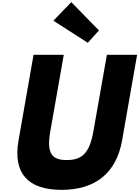

<svg xmlns="http://www.w3.org/2000/svg" viewBox="-20 -1749 1299 1791"><path d="M645 -1729 478 -1556 799 -1350 903 -1465ZM977 -1238H1259L1119 -440C1065 -134 869 22 554 22C239 22 99 -134 153 -440L293 -1238H575L449 -523C413 -316 465 -256 603 -256C741 -256 815 -316 851 -523Z"/></svg>

Font: Hussar Dziwak
Style: Kur
Weight: 400
Version: Version 1.022